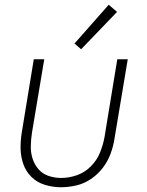

<svg xmlns="http://www.w3.org/2000/svg" viewBox="-20 -779 616 807"><path d="M236 8Q268 8 300.5 0.5Q333 -7 362 -26.5Q391 -46 412 -73.5Q433 -101 444.5 -132Q456 -163 461 -195L517 -530H473L419 -201Q413 -169 400 -137Q387 -105 361.5 -79.5Q336 -54 303 -42.5Q270 -31 237 -31Q210 -31 184.5 -39.5Q159 -48 142 -67.5Q125 -87 117 -112Q109 -137 109.5 -164.5Q110 -192 114 -219L166 -530H122L72 -225Q66 -190 66.5 -155.5Q67 -121 78 -89.5Q89 -58 112.5 -35Q136 -12 169 -2Q202 8 236 8ZM321 -572 472 -729 437 -759 293 -596Z"/></svg>

Font: Iosevka Sparkle XLtObl
Style: Regular
Weight: 200
Italic angle: -9°
Designer: Belleve Invis
Foundry: Belleve Invis
Version: Version 4.5.0; ttfautohint (v1.8.3)